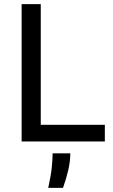

<svg xmlns="http://www.w3.org/2000/svg" viewBox="-20 -680 544 923"><path d="M84 0V-660H176V0ZM114 0V-80H484V0ZM212 223Q226 159 229.5 119Q233 79 233 57H318Q318 96 308 138.5Q298 181 283 223Z"/></svg>

Font: Bricolage Grotesque 18pt
Style: Regular
Weight: 400
Version: Version 1.001;gftools[0.9.33.dev8+g029e19f]